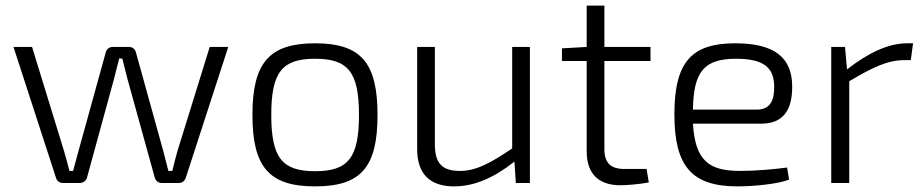

<svg xmlns="http://www.w3.org/2000/svg" viewBox="-20 -651 3287 683"><path d="M792 -484H726L611 -113C604 -89 599 -67 593 -43H579L561 -113L464 -463C461 -476 452 -484 439 -484H381C368 -484 359 -476 356 -464L259 -113L240 -43H227C221 -66 215 -90 208 -113L94 -484H28L179 -19C182 -7 192 0 205 0H263C276 0 287 -8 290 -21L385 -368L404 -443H415C422 -418 427 -393 434 -368L530 -21C533 -8 543 0 556 0H615C628 0 637 -7 641 -19Z M1101 -497C938 -497 878 -428 878 -242C878 -56 938 12 1101 12C1264 12 1323 -56 1323 -242C1323 -428 1264 -497 1101 -497ZM1101 -442C1218 -442 1257 -395 1257 -242C1257 -89 1218 -42 1101 -42C984 -42 945 -89 945 -242C945 -395 984 -442 1101 -442Z M1865 -484H1802V-123C1725 -71 1674 -43 1616 -43C1553 -43 1527 -70 1527 -137V-484H1464V-120C1464 -33 1509 12 1595 12C1666 12 1735 -17 1810 -76L1815 0H1865Z M2280 -50H2201C2153 -50 2130 -71 2130 -120V-434H2294V-484H2130V-631H2067V-484L1979 -479V-434H2067V-113C2067 -35 2107 8 2187 8C2208 8 2258 4 2288 -2Z M2687 -211C2766 -211 2799 -259 2798 -346C2797 -446 2735 -497 2596 -497C2442 -497 2379 -433 2379 -244C2379 -58 2442 12 2604 12C2659 12 2746 4 2787 -12L2780 -55C2734 -49 2670 -43 2613 -43C2502 -43 2453 -79 2445 -211ZM2445 -261C2447 -398 2486 -442 2599 -442C2693 -442 2733 -413 2734 -345C2735 -297 2722 -261 2672 -261Z M3228 -497H3207C3139 -497 3067 -462 2993 -404L2986 -484H2937V0H3001V-362C3082 -410 3136 -437 3196 -437H3220Z"/></svg>

Font: SnT
Style: Regular
Weight: 300
Designer: Natanael Gama
Version: Version 1.001;PS 001.001;hotconv 1.0.70;makeotf.lib2.5.58329